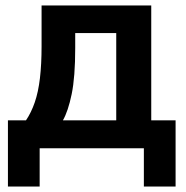

<svg xmlns="http://www.w3.org/2000/svg" viewBox="-20 -542 680 702"><path d="M9 140V-102H75Q94 -130 107 -167.5Q120 -205 126 -256Q132 -307 132 -373V-522H533V-102H622V140H506V0H125V140ZM210 -102H405V-421H255V-367Q255 -260 242 -197.5Q229 -135 210 -102Z"/></svg>

Font: IBM Plex Sans SemiBold
Style: Regular
Weight: 600
Designer: Mike Abbink, Paul van der Laan, Pieter van Rosmalen
Foundry: Bold Monday
Version: Version 3.201